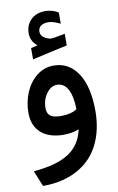

<svg xmlns="http://www.w3.org/2000/svg" viewBox="-99 -714 627 1019"><g transform="rotate(-10 214.5 -205.0)"><path d="M212.9 -368.7C179.2 -368.7 148.9 -357.9 122.1 -336.9C68.4 -294.4 38.6 -221.7 38.6 -143.1C38.6 -51.8 99.6 2.4 203.1 2.4C233.9 2.4 261.7 -2.4 286.1 -12.2C261.7 95.7 187 149.9 13.2 166L47.9 251H49.3C151.4 251 236.3 220.2 296.4 162.6C356.4 105 390.6 15.6 390.6 -93.8C390.6 -180.2 375 -248 343.3 -296.4C311.5 -344.7 268.1 -368.7 212.9 -368.7ZM148.4 -489.3C145.5 -488.3 137.7 -486.3 125 -483.4C120.6 -482.4 117.2 -481.4 113.8 -481L112.3 -480.5V-419.4L114.7 -420.4C132.8 -424.8 151.9 -429.2 172.9 -433.6C193.4 -438 216.3 -443.4 241.2 -448.7C266.1 -454.1 285.6 -458 299.8 -461.4L301.3 -461.9V-524.4L298.8 -523.9C291.5 -522.5 282.7 -521 271.5 -519C249.5 -514.6 235.4 -512.2 227.5 -512.2C222.2 -512.2 219.7 -512.7 217.3 -513.2C186 -522 170.9 -537.6 170.9 -559.1C170.9 -586.9 194.3 -600.1 224.1 -600.1C231.4 -600.1 239.3 -599.1 247.6 -597.2C263.7 -592.8 271 -589.8 287.1 -582L290 -581.1V-641.1L289.1 -642.1C268.1 -654.3 244.1 -661.1 220.2 -661.1C188 -661.1 162.1 -651.9 142.6 -632.8C123 -613.8 113.3 -589.4 113.3 -559.1C113.3 -531.2 125 -508.3 148.4 -489.3ZM213.4 -265.1C264.2 -265.1 291.5 -211.9 293 -119.6C272 -105.5 243.7 -98.1 208 -98.1C151.9 -98.1 132.3 -115.2 132.3 -154.3C132.3 -184.1 140.6 -210 156.7 -231.9C172.9 -253.9 191.4 -265.1 213.4 -265.1Z"/></g></svg>

Font: Samim Medium
Style: Regular
Weight: 500
Foundry: DejaVu fonts team - Redesigned by Saber Rastikerdar
Version: Version 4.0.5